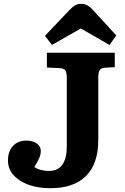

<svg xmlns="http://www.w3.org/2000/svg" viewBox="-20 -978 658 1012"><path d="M244 14Q181 14 131 -4Q81 -22 51.5 -55Q22 -88 22 -131Q22 -181 48.5 -209Q75 -237 119 -237Q153 -237 174 -221.5Q195 -206 195 -183Q195 -164 187 -145Q179 -126 161 -98Q174 -88 195 -82.5Q216 -77 236 -77Q286 -77 309 -110.5Q332 -144 332 -204V-568Q332 -593 325.5 -605Q319 -617 296 -619L227 -622V-700H585V-624L531 -621Q512 -619 505 -607.5Q498 -596 498 -571V-240Q498 -116 434 -51Q370 14 244 14ZM254 -741 217 -789 344 -923Q361 -941 375 -949.5Q389 -958 409 -958Q425 -958 440 -950Q455 -942 474 -921L593 -791L557 -741L406 -828Z"/></svg>

Font: Literata 7pt
Style: Bold
Weight: 700
Designer: Latin by Veronika Burian and Jose Scaglione. Greek by Irene Vlachou. Cyrillic by Vera Evstafieva.
Foundry: TypeTogether
Version: Version 3.002